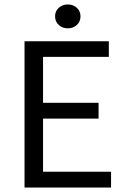

<svg xmlns="http://www.w3.org/2000/svg" viewBox="-20 -841 567 861"><path d="M90 0V-656H468V-586H173V-380H422V-309H173V-71H478V0ZM284 -714Q260 -714 243.5 -729Q227 -744 227 -768Q227 -791 243.5 -806Q260 -821 284 -821Q308 -821 324.5 -806Q341 -791 341 -768Q341 -744 324.5 -729Q308 -714 284 -714Z"/></svg>

Font: Giro Regular
Style: Regular
Weight: 400
Designer: Paul D. Hunt
Foundry: Adobe Systems Incorporated
Version: Version 1.000;PS 1.0;hotconv 1.0.88;makeotf.lib2.5.647800